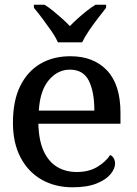

<svg xmlns="http://www.w3.org/2000/svg" viewBox="-20 -786 582 816"><path d="M289 10Q214 10 157 -22.5Q100 -55 67.5 -116.5Q35 -178 35 -264Q35 -358 66 -420.5Q97 -483 151.5 -515Q206 -547 279 -547Q378 -547 435 -486.5Q492 -426 492 -307V-260H143Q145 -188 166 -143Q187 -98 223 -76.5Q259 -55 306 -55Q358 -55 394 -77Q430 -99 448 -127Q457 -124 463 -114Q469 -104 469 -91Q469 -69 449.5 -45.5Q430 -22 390 -6Q350 10 289 10ZM381 -316Q381 -396 357.5 -443Q334 -490 277 -490Q225 -490 187.5 -445.5Q150 -401 145 -316ZM226 -606Q216 -629 197.5 -655.5Q179 -682 159.5 -708Q140 -734 124 -753V-766H169Q187 -755 206 -739.5Q225 -724 243.5 -707.5Q262 -691 277 -675Q292 -691 310.5 -707.5Q329 -724 348.5 -739.5Q368 -755 386 -766H431V-753Q416 -734 396 -708Q376 -682 358 -655.5Q340 -629 329 -606Z"/></svg>

Font: ET Text
Style: Regular
Weight: 470
Designer: Monotype Design Team
Foundry: Monotype Imaging Inc.
Version: Version 2.009